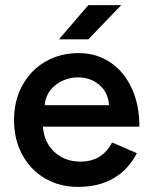

<svg xmlns="http://www.w3.org/2000/svg" viewBox="-20 -720 591 752"><path d="M35 -250Q35 -326 67.5 -385.5Q100 -445 157.5 -478.5Q215 -512 289 -512Q356 -512 410 -477Q464 -442 495 -376.5Q526 -311 526 -224H148Q153 -161 194 -124Q235 -87 295 -87Q380 -87 419 -162L516 -120Q484 -57 426 -22.5Q368 12 285 12Q213 12 156 -21.5Q99 -55 67 -114.5Q35 -174 35 -250ZM407 -308Q403 -360 368 -388.5Q333 -417 286 -417Q238 -417 199 -388Q160 -359 155 -308ZM326 -700H455L326 -566H211Z"/></svg>

Font: Oak Sans SemiBold
Style: Regular
Weight: 600
Designer: Erik Kennedy, Walven
Foundry: Erik Kennedy, Walven
Version: Version 1.000